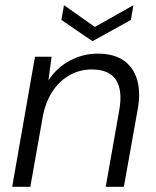

<svg xmlns="http://www.w3.org/2000/svg" viewBox="-20 -721 603 741"><path d="M27 0 115 -502H179L167 -411Q199 -460 249.5 -487Q300 -514 357 -514Q420 -514 458 -487Q496 -460 509.5 -412Q523 -364 512 -302L458 0H388L440 -294Q454 -371 428 -412Q402 -453 334 -453Q290 -453 251.5 -432.5Q213 -412 185.5 -372.5Q158 -333 146 -276L97 0ZM495 -701 485 -644 337 -562 217 -644 227 -701 346 -617Z"/></svg>

Font: DM Sans 16pt Light
Style: Italic
Weight: 300
Italic angle: -10°
Version: Version 4.004;gftools[0.9.30]